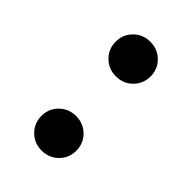

<svg xmlns="http://www.w3.org/2000/svg" viewBox="-167 -584 658 658"><g transform="rotate(45 162.0 -254.5)"><path d="M162.1 9.3Q126.5 9.3 102.1 -14.9Q77.6 -39.1 77.6 -74.7Q77.6 -109.9 102.1 -134Q126.5 -158.2 162.1 -158.2Q197.8 -158.2 222.2 -134Q246.6 -109.9 246.6 -74.7Q246.6 -39.1 222.2 -14.9Q197.8 9.3 162.1 9.3ZM162.1 -350.6Q126.5 -350.6 102.1 -374.8Q77.6 -398.9 77.6 -434.6Q77.6 -469.7 102.1 -493.9Q126.5 -518.1 162.1 -518.1Q197.8 -518.1 222.2 -493.9Q246.6 -469.7 246.6 -434.6Q246.6 -398.9 222.2 -374.8Q197.8 -350.6 162.1 -350.6Z"/></g></svg>

Font: Inter 16pt
Style: Bold
Weight: 700
Version: Version 4.001;git-66647c0bb